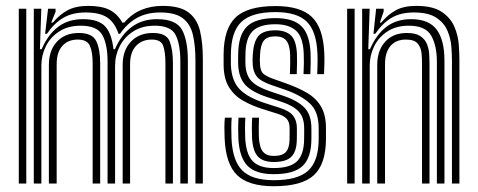

<svg xmlns="http://www.w3.org/2000/svg" viewBox="-20 -630 1639 659"><path d="M650.8 0V-423.2Q650.8 -473 642.2 -509.9Q633.8 -546.8 608 -567Q582.2 -587.2 530 -587.2Q483.5 -587.2 449.9 -568.4Q416.2 -549.5 392 -514H386.8Q374 -552.5 348.1 -569.9Q322.2 -587.2 274.2 -587.2Q228.2 -587.2 196.9 -568.6Q165.5 -550 141 -514H134.8L145 -600H170.5L171 -590.2L155.8 -552.5H161.5Q185.2 -580.8 212.9 -595.2Q240.5 -609.8 282.5 -609.8Q328.8 -609.8 355.8 -596.2Q382.8 -582.8 399.8 -552.5H406.5Q431.8 -582 464.8 -595.9Q497.8 -609.8 538.2 -609.8Q597.5 -609.8 627 -587.4Q656.5 -565 666.4 -524.2Q676.2 -483.5 676.2 -428.2V0ZM44.5 0V-600H70.2V0ZM96 0V-600H121.8L117 -461.2H123Q144.2 -511 179.6 -537.9Q215 -564.8 266.8 -564.2Q318.2 -563.8 340.8 -539.6Q363.2 -515.5 369.5 -461.2H374.5Q396 -510.8 432.5 -537.8Q469 -564.8 520.5 -564.2Q585.2 -563.8 605 -527.2Q624.8 -490.8 624.8 -421.5V0H599V-418.2Q599 -477.8 582.9 -509.8Q566.8 -541.8 511 -541.8Q467.8 -541.8 437.4 -522.2Q407 -502.8 391 -471.5Q375 -440.2 375 -405.2V0H349.2V-418.2Q349.2 -477.8 331.2 -509.8Q313.2 -541.8 257.2 -541.8Q213.8 -541.8 183.5 -522.2Q153.2 -502.8 137.6 -471.5Q122 -440.2 122 -405.2V0ZM147.8 0V-407.5Q147.8 -456.5 175.2 -486.6Q202.8 -516.8 250.8 -516.8Q297 -516.8 310.4 -488.8Q323.8 -460.8 323.8 -413.2V0H298V-411.8Q298 -451.5 288.5 -472.9Q279 -494.2 247 -494.2Q213.2 -494.2 193.9 -472.4Q174.5 -450.5 174.5 -410.2V0ZM401 0V-407.5Q401 -456.5 428.9 -486.6Q456.8 -516.8 504.8 -516.8Q551 -516.8 562.2 -488.4Q573.5 -460 573.5 -413.2V0H547.8V-411.8Q547.8 -451 540.2 -472.6Q532.8 -494.2 500.8 -494.2Q467.2 -494.2 446.9 -472.4Q426.5 -450.5 426.5 -410.2V0Z M919.5 -74Q882 -74 864.5 -93.6Q847 -113.2 845 -159.2Q844.5 -172.5 844.5 -190.8Q844.5 -209 845.5 -226.2H869Q868.2 -210.2 868.1 -192.8Q868 -175.2 868.5 -161Q870 -125.2 882 -110Q894 -94.8 919.5 -94.8Q948.8 -94.8 961.1 -108.2Q973.5 -121.8 973.8 -151.5Q974 -161.8 974 -171Q974 -180.2 974 -190Q974 -212.2 963.5 -222.8Q953 -233.2 934.5 -239L883.2 -255.2Q845 -267 814.4 -284.4Q783.8 -301.8 765.9 -330.9Q748 -360 747.5 -406.8Q747.5 -416.8 747.5 -425.9Q747.5 -435 747.5 -442.8Q747.8 -531.5 788.9 -570.4Q830 -609.2 925.5 -609.2Q1011.2 -609.2 1050.2 -572Q1089.2 -534.8 1093 -448.5Q1093.8 -432 1093.4 -412.6Q1093 -393.2 1092.2 -375.5H1068.8Q1069.5 -391.2 1069.9 -411Q1070.2 -430.8 1069.5 -447.2Q1066.2 -523 1032.8 -555.8Q999.2 -588.5 925.5 -588.5Q843.5 -588.5 808.1 -554.5Q772.8 -520.5 772.5 -442.8Q772.5 -434 772.4 -425Q772.2 -416 772.5 -406.8Q774.8 -351.8 803.2 -323.1Q831.8 -294.5 890.5 -275.8L940.5 -259.8Q973.8 -249 986.4 -232.5Q999 -216 999 -190Q999 -180.2 999 -171.1Q999 -162 998.8 -151.5Q998.2 -110.2 980.1 -92.1Q962 -74 919.5 -74ZM919.5 -32.2Q857 -32.2 829 -61.5Q801 -90.8 798 -157Q797.5 -171.8 797.5 -191Q797.5 -210.2 798.8 -226.2H822.2Q821 -210.2 821 -191.4Q821 -172.5 821.5 -158.2Q824 -102 846.8 -77.6Q869.5 -53.2 919.5 -53.2Q975.5 -53.2 999.4 -76.4Q1023.2 -99.5 1023.8 -151.2Q1024 -161.8 1024 -171Q1024 -180.2 1024 -190Q1024 -226.2 1005.5 -246.8Q987 -267.2 946.5 -280.5L897.8 -296.5Q844.8 -314 822.2 -338.4Q799.8 -362.8 797.5 -406.8Q797 -416.5 797.2 -425.5Q797.5 -434.5 797.5 -442.8Q797.8 -509.2 827.2 -538.5Q856.8 -567.8 925.5 -567.8Q987 -567.8 1015.1 -539.6Q1043.2 -511.5 1046 -446.8Q1047.2 -417.2 1045.2 -375.5H1021.8Q1022.8 -397 1023 -413.4Q1023.2 -429.8 1022.5 -446.2Q1020.2 -503.2 995.8 -525Q971.2 -546.8 925.5 -546.8Q870.2 -546.8 846.5 -522.5Q822.8 -498.2 822.5 -442.8Q822.5 -433.8 822.2 -424.9Q822 -416 822.5 -406.8Q824.8 -370.8 843.5 -351.2Q862.2 -331.8 905 -317.2L952.5 -301.2Q1002.2 -284.5 1025.5 -260Q1048.8 -235.5 1048.8 -190Q1048.8 -180.2 1048.9 -170.5Q1049 -160.8 1048.8 -151.2Q1048.2 -88.2 1018.5 -60.2Q988.8 -32.2 919.5 -32.2ZM919.5 9.2Q833.2 9.2 794 -28.8Q754.8 -66.8 751 -154.5Q750.2 -172 750.2 -191.8Q750.2 -211.5 751.8 -226.2H775.2Q774 -212.5 773.9 -193.1Q773.8 -173.8 774.5 -156Q777.8 -78.5 811.5 -45Q845.2 -11.5 919.5 -11.5Q1002 -11.5 1037.6 -44.1Q1073.2 -76.8 1073.8 -151.2Q1073.8 -160.8 1073.8 -170.5Q1073.8 -180.2 1073.8 -190Q1073.8 -247.2 1043.2 -275.2Q1012.8 -303.2 958.5 -322L912 -338Q873.5 -351.5 861.4 -367.4Q849.2 -383.2 847.5 -407Q846.8 -414.5 846.9 -423.9Q847 -433.2 847.5 -442.5Q850.5 -487.2 867.1 -506.6Q883.8 -526 925.5 -526Q959.5 -526 978.4 -508.6Q997.2 -491.2 999.2 -443.8Q999.8 -432.5 999.5 -414.1Q999.2 -395.8 998.5 -375.5H975Q975.8 -394.8 976 -412.4Q976.2 -430 975.8 -442.8Q974.5 -476.2 962.6 -490.8Q950.8 -505.2 925.5 -505.2Q897 -505.2 885.6 -490.8Q874.2 -476.2 872.5 -442.5Q871.2 -423 872.5 -407Q874 -383.8 886.2 -375Q898.5 -366.2 919.5 -358.8L964.5 -342.8Q1003 -329 1033.4 -311.5Q1063.8 -294 1081.2 -265.4Q1098.8 -236.8 1098.8 -190Q1098.8 -179.8 1098.8 -170.5Q1098.8 -161.2 1098.8 -151.2Q1098 -66 1056.9 -28.4Q1015.8 9.2 919.5 9.2Z M1531.2 0V-423.2Q1531.2 -442 1529.2 -469.5Q1527.2 -497 1516 -524Q1504.8 -551 1477.8 -569.1Q1450.8 -587.2 1400.5 -587.2Q1354.5 -587.2 1323.5 -568.6Q1292.5 -550 1268 -514H1261.8L1271 -600H1296.8L1297 -591L1283.8 -552.5H1288.5Q1312.2 -580.8 1339.4 -595.2Q1366.5 -609.8 1408.8 -609.8Q1466 -609.8 1496.6 -588.9Q1527.2 -568 1539.9 -537.6Q1552.5 -507.2 1554.6 -477.1Q1556.8 -447 1556.8 -428.2V0ZM1171.5 0V-600H1197.2V0ZM1223 0V-600H1248.8L1244 -461.2H1250Q1271.2 -511 1306.2 -537.9Q1341.2 -564.8 1392.8 -564.2Q1452.5 -563.8 1479 -528.1Q1505.5 -492.5 1505.5 -421.5V0H1479.5V-418.2Q1479.5 -473.5 1460 -507.6Q1440.5 -541.8 1383.2 -541.8Q1339.8 -541.8 1309.9 -522.2Q1280 -502.8 1264.5 -471.5Q1249 -440.2 1249 -405.2V0ZM1274.8 0V-407.5Q1274.8 -456.5 1301.9 -486.6Q1329 -516.8 1376.8 -516.8Q1407 -516.8 1423.1 -505.8Q1439.2 -494.8 1445.8 -478Q1452.2 -461.2 1453.2 -443.6Q1454.2 -426 1454.2 -413.2V0H1428.5V-411.8Q1428.5 -426.8 1427 -446.1Q1425.5 -465.5 1414.2 -479.9Q1403 -494.2 1373 -494.2Q1339.2 -494.2 1320.4 -472.4Q1301.5 -450.5 1301.5 -410.2V0Z"/></svg>

Font: Big Shoulders Inline Display ExtraBold
Style: Regular
Weight: 800
Designer: Patric King
Foundry: XO Type Co
Version: Version 1.000